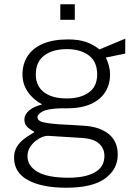

<svg xmlns="http://www.w3.org/2000/svg" viewBox="-20 -710 657 901"><path d="M290.5 171Q177.5 171 111.8 135.5Q46 100 46 30Q46 1 58.5 -19.8Q71 -40.5 88.8 -54.8Q106.5 -69 121.8 -77.8Q137 -86.5 142 -90.5Q133 -96.5 121.8 -103.2Q110.5 -110 102.5 -121Q94.5 -132 94.5 -149.5Q94.5 -172 115.8 -190.8Q137 -209.5 178 -220Q135.5 -242.5 110.5 -279Q85.5 -315.5 85.5 -360.5Q85.5 -410.5 110 -447.5Q134.5 -484.5 182 -504.8Q229.5 -525 299.5 -525Q348.5 -525 383 -513.2Q417.5 -501.5 447 -478Q453.5 -481 470 -487.8Q486.5 -494.5 506.5 -503Q526.5 -511.5 543.5 -518.5Q560.5 -525.5 568 -528.5L567.5 -458.5L476.5 -440Q485.5 -422.5 491 -401.5Q496.5 -380.5 496.5 -361Q496.5 -314.5 474.2 -278.5Q452 -242.5 406.5 -222Q361 -201.5 291.5 -201.5Q287 -201.5 281.8 -201.5Q276.5 -201.5 272 -202Q205.5 -200.5 180.8 -187.5Q156 -174.5 156 -160Q156 -144 178.5 -137.5Q201 -131 259.5 -126.5Q280.5 -125.5 309.2 -124Q338 -122.5 374 -120Q447.5 -115.5 490 -81.2Q532.5 -47 532.5 15.5Q532.5 84.5 473 127.8Q413.5 171 290.5 171ZM302.5 124Q380 124 425 98.8Q470 73.5 470 21.5Q470 -13.5 444.8 -36.2Q419.5 -59 367 -62.5L207 -72.5Q189.5 -73.5 166.5 -61.5Q143.5 -49.5 126.2 -27.5Q109 -5.5 109 23Q109 69 156.5 96.5Q204 124 302.5 124ZM293.5 -248Q357.5 -248 396.8 -276Q436 -304 436 -361Q436 -420.5 396.8 -450Q357.5 -479.5 293.5 -479.5Q228 -479.5 188 -449.8Q148 -420 148 -361Q148 -307 186 -277.5Q224 -248 293.5 -248ZM263 -617V-690H331V-617Z"/></svg>

Font: Public Sans Thin ExtraLight
Style: Regular
Weight: 250
Version: Version 1.007